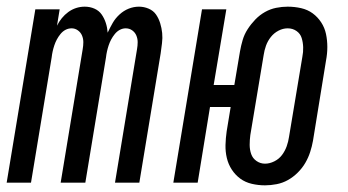

<svg xmlns="http://www.w3.org/2000/svg" viewBox="-25 -548 1045 576"><path d="M-5 0 81 -520H154L146 -471Q152 -483 160.5 -493.5Q169 -504 180 -512Q191 -520 203.5 -524Q216 -528 229 -528Q245 -528 258.5 -522Q272 -516 280 -504.5Q288 -493 292.5 -479Q297 -465 298 -450Q305 -465 313 -479Q321 -493 333.5 -504.5Q346 -516 361 -522Q376 -528 392 -528Q407 -528 421 -522Q435 -516 443 -504.5Q451 -493 455.5 -478.5Q460 -464 461.5 -449Q463 -434 461 -418.5Q459 -403 457 -388L393 0H320L386 -400Q388 -411 388 -421.5Q388 -432 384 -441.5Q380 -451 371.5 -457Q363 -463 352 -463Q343 -463 334.5 -458.5Q326 -454 319.5 -446Q313 -438 308.5 -429.5Q304 -421 301 -412Q298 -403 296 -394Q294 -385 293 -376L231 0H157L223 -400Q225 -411 225 -421.5Q225 -432 221 -441.5Q217 -451 208.5 -457Q200 -463 190 -463Q180 -463 171.5 -458.5Q163 -454 156.5 -446Q150 -438 145.5 -429.5Q141 -421 138 -412Q135 -403 133 -394Q131 -385 130 -376L68 0Z M770 8Q750 8 730.5 3.5Q711 -1 696 -12Q681 -23 670.5 -39Q660 -55 655.5 -74Q651 -93 651.5 -113Q652 -133 655 -154L667 -227H605L568 0H495L581 -520H654L616 -293H678L695 -394Q698 -411 703 -428Q708 -445 718 -460.5Q728 -476 741 -489.5Q754 -503 770 -512Q786 -521 803.5 -524.5Q821 -528 838 -528Q859 -528 878.5 -523.5Q898 -519 913 -508Q928 -497 938.5 -481Q949 -465 953 -446Q957 -427 957 -407Q957 -387 953 -366L914 -126Q911 -109 905.5 -92Q900 -75 891 -59.5Q882 -44 868.5 -30.5Q855 -17 839 -8Q823 1 805 4.5Q787 8 770 8ZM770 -57Q784 -57 798 -64Q812 -71 821 -83Q830 -95 835 -109Q840 -123 842 -137L882 -377Q885 -392 884.5 -406.5Q884 -421 880 -434Q876 -447 864.5 -455Q853 -463 838 -463Q824 -463 810.5 -456Q797 -449 787.5 -437Q778 -425 773 -411Q768 -397 766 -383L726 -143Q724 -128 724 -113.5Q724 -99 728.5 -86Q733 -73 744.5 -65Q756 -57 770 -57Z"/></svg>

Font: Iosevka Term Curly
Style: Italic
Weight: 400
Italic angle: -9°
Designer: Belleve Invis
Foundry: Belleve Invis
Version: Version 32.3.0